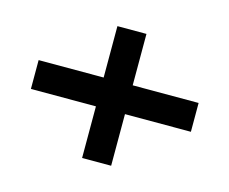

<svg xmlns="http://www.w3.org/2000/svg" viewBox="-87 -725 990 830"><g transform="rotate(15 408.0 -310.0)"><path d="M767 -246H472V-15H342V-246H51V-375H342V-605H472V-375H767Z"/></g></svg>

Font: BioRhyme Expanded ExtraBold
Style: Regular
Weight: 800
Width: 7
Designer: Aoife Mooney
Foundry: Aoife Mooney Type
Version: Version 1.001